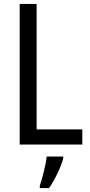

<svg xmlns="http://www.w3.org/2000/svg" viewBox="-20 -734 457 975"><path d="M80 0H398V-77H166V-714H80ZM301 71V61H217C213 102 194 175 182 210V221H229C258 180 289 116 301 71Z"/></svg>

Font: Noto Sans Telugu Condensed
Style: Regular
Weight: 400
Width: 3
Designer: Jelle Bosma - Monotype Design Team
Foundry: Monotype Imaging Inc.
Version: Version 2.005